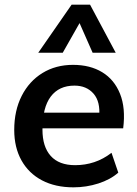

<svg xmlns="http://www.w3.org/2000/svg" viewBox="-20 -796 588 823"><path d="M487 -56Q453 -26 401.5 -9.5Q350 7 295 7Q217 7 160 -23Q103 -53 72 -108.5Q41 -164 41 -239Q41 -322 73 -385Q105 -448 162 -483Q219 -518 293 -518Q366 -518 418 -486.5Q470 -455 494.5 -394Q519 -333 508 -246H150L155 -313H440L405 -295Q411 -360 381 -394.5Q351 -429 299 -429Q233 -429 197.5 -382Q162 -335 162 -240Q162 -167 197.5 -127.5Q233 -88 302 -88Q345 -88 384 -101Q423 -114 458 -141ZM249 -570H144L287 -776H366L476 -570H377L321 -697Z"/></svg>

Font: Muli
Style: Bold Italic
Weight: 700
Italic angle: -4.541°
Designer: Vernon Adams
Foundry: Vernon Adams
Version: Version 2.100; ttfautohint (v1.8.1.43-b0c9)